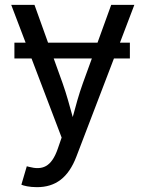

<svg xmlns="http://www.w3.org/2000/svg" viewBox="-20 -566 602 794"><path d="M517.1 -389.6H476.1L535.6 -545.9H439.9L383.3 -389.6H178.7L122.6 -545.9H26.4L85.9 -389.6H39.6V-324.2H110.4L234.9 2.9L219.2 48.3C192.4 126.5 153.8 138.2 100.1 124L90.8 121.6L68.4 197.8C77.6 202.1 101.6 208 132.8 208C210 208 262.7 168.5 295.9 81.5L451.2 -324.2H517.1ZM202.1 -324.2H359.9L322.8 -222.2C305.7 -174.8 293 -127.4 280.8 -82C268.1 -127.4 255.9 -174.3 238.8 -222.2Z"/></svg>

Font: Raveo
Style: Regular
Weight: 400
Designer: Jakub Foglar, Rasmus Andersson (Inter)
Foundry: Jakubfoglar.com
Version: Version 1.100;Glyphs 3.2.3 (3260)